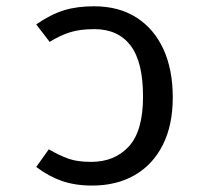

<svg xmlns="http://www.w3.org/2000/svg" viewBox="-20 -571 655 603"><path d="M269.2 11.8Q215.9 11.8 174.1 -2.8Q132.3 -17.4 93.8 -46.7L133.3 -102.1Q166.7 -82.6 194.9 -72.6Q223.1 -62.6 266.2 -62.6Q340 -62.6 384.6 -111Q429.2 -159.5 429.2 -267.7Q429.2 -377.4 389.7 -428.5Q350.3 -479.5 276.4 -479.5Q230.8 -479.5 199.5 -469.5Q168.2 -459.5 135.9 -439.5L93.8 -494.4Q139 -525.6 180.3 -538.5Q221.5 -551.3 274.9 -551.3Q352.8 -551.3 408.2 -516.2Q463.6 -481 493.1 -416.9Q522.6 -352.8 522.6 -265.1Q522.6 -177.9 491.3 -115.9Q460 -53.8 403.1 -21Q346.2 11.8 269.2 11.8Z"/></svg>

Font: FiraCode Nerd Font
Style: Regular
Weight: 400
Designer: Carrois Corporate, Edenspiekermann AG, Nikita Prokopov
Foundry: Carrois Corporate, Edenspiekermann AG, Nikita Prokopov
Version: Version 6.002;Nerd Fonts 2.2.2